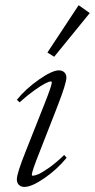

<svg xmlns="http://www.w3.org/2000/svg" viewBox="-20 -720 371 751"><path d="M191.9 -498 165.5 -514.6 287.6 -699.7 331.1 -668.9ZM75.2 11.2Q62 11.2 54 3.2Q45.9 -4.9 45.9 -18.6Q45.9 -42 81.1 -129.4L153.8 -313Q182.6 -385.3 182.6 -397.5Q182.6 -401.4 178.2 -401.4Q172.4 -401.4 157.5 -394Q142.6 -386.7 114.7 -366.9Q86.9 -347.2 56.6 -319.8L45.9 -329.6Q80.6 -372.6 132.3 -408.7Q184.1 -444.8 210 -444.8Q223.6 -444.8 231.7 -437Q239.7 -429.2 239.7 -416Q239.7 -394.5 205.1 -305.2L134.3 -124Q104.5 -49.3 104.5 -36.6Q104.5 -32.7 108.4 -32.7Q115.2 -32.7 128.9 -38.1Q142.6 -43.5 170.9 -63.2Q199.2 -83 231 -113.8L240.7 -103Q202.6 -56.6 153.1 -22.7Q103.5 11.2 75.2 11.2Z"/></svg>

Font: Elstob Light
Style: Italic
Weight: 300
Italic angle: -20°
Designer: Peter S. Baker
Version: Version 1.015